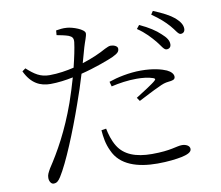

<svg xmlns="http://www.w3.org/2000/svg" viewBox="-86 -876 1172 1020"><g transform="rotate(-10 500.0 -366.0)"><path d="M792 -607C812 -583 823 -558 838 -558C852 -558 862 -566 862 -582C862 -602 851 -619 825 -642C801 -665 765 -689 716 -711L701 -692C743 -664 770 -633 792 -607ZM879 -676C901 -652 912 -626 926 -626C939 -626 949 -634 949 -650C949 -670 938 -689 912 -712C888 -732 852 -751 801 -772L789 -754C832 -724 857 -701 879 -676ZM516 -415C559 -425 606 -432 653 -432C683 -432 716 -429 741 -420C750 -417 754 -412 745 -405C732 -392 672 -354 637 -332L650 -313C684 -330 732 -356 760 -368C786 -381 799 -385 818 -387C837 -389 854 -391 854 -408C854 -423 841 -437 820 -447C795 -458 750 -471 683 -471C620 -471 555 -457 509 -441ZM448 -199C454 -169 464 -133 483 -102C516 -48 578 -24 665 -24C769 -24 799 -43 829 -43C849 -43 871 -34 871 -15C871 4 844 13 817 19C787 25 742 31 685 31C578 31 485 2 449 -81C430 -120 425 -158 422 -195ZM81 -589 63 -576C96 -506 144 -484 199 -484C238 -484 283 -490 321 -498C308 -453 294 -408 280 -368C229 -225 171 -123 118 -43C106 -21 100 -12 100 6C100 24 110 40 123 40C140 40 149 32 162 12C206 -57 270 -214 319 -354C337 -404 355 -458 370 -509C444 -527 526 -558 547 -568C576 -582 585 -590 585 -607C585 -621 564 -629 548 -629C540 -629 530 -625 516 -618C484 -600 440 -580 386 -563L409 -645C418 -676 430 -701 430 -717C429 -739 366 -761 336 -763C313 -765 297 -762 277 -759L275 -734C295 -730 318 -726 338 -719C357 -711 363 -702 361 -681C357 -648 347 -600 334 -548C296 -539 249 -531 202 -531C152 -531 122 -552 81 -589Z"/></g></svg>

Font: Noto Serif SC Light
Style: Regular
Weight: 300
Designer: Ryoko NISHIZUKA 西塚涼子 (kana & ideographs); Frank Grießhammer (Latin, Greek & Cyrillic); Wenlong ZHANG 张文龙 (bopomofo); San
Foundry: Adobe
Version: Version 2.001;hotconv 1.1.0;makeotfexe 2.6.0